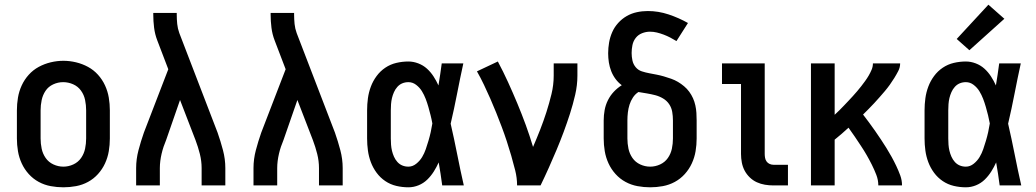

<svg xmlns="http://www.w3.org/2000/svg" viewBox="-20 -790 4415 818"><path d="M250 8Q223 8 196 3Q169 -2 145 -15Q121 -28 102.5 -48.5Q84 -69 72.5 -94Q61 -119 56.5 -146Q52 -173 52 -200V-320Q52 -347 56.5 -374Q61 -401 72.5 -426Q84 -451 102.5 -471.5Q121 -492 145 -505Q169 -518 196 -524.5Q223 -531 250 -531Q277 -531 304 -524.5Q331 -518 355 -505Q379 -492 397.5 -471.5Q416 -451 427.5 -426Q439 -401 443.5 -374Q448 -347 448 -320V-200Q448 -173 443.5 -146Q439 -119 427.5 -94Q416 -69 397.5 -48.5Q379 -28 355 -15Q331 -2 304 3Q277 8 250 8ZM250 -80Q272 -80 292.5 -89.5Q313 -99 325.5 -117Q338 -135 342.5 -156.5Q347 -178 347 -200V-320Q347 -342 342.5 -364Q338 -386 325 -404Q312 -422 291.5 -431Q271 -440 249 -440Q227 -440 206.5 -430.5Q186 -421 174 -403Q162 -385 157.5 -363.5Q153 -342 153 -320V-200Q153 -178 157.5 -156.5Q162 -135 174.5 -117Q187 -99 207.5 -89.5Q228 -80 250 -80Z M560 0V-74Q560 -112 570 -150Q580 -188 593 -225L665 -412L697 -495L650 -618Q640 -644 636.5 -672Q633 -700 633 -728V-735H733V-728Q733 -708 735 -688Q737 -668 744 -649L907 -225Q920 -188 930 -150Q940 -112 940 -74V0H839V-74Q839 -104 831.5 -134Q824 -164 813 -193L747 -364L688 -194Q682 -180 677 -165Q672 -150 668.5 -135Q665 -120 663 -104.5Q661 -89 661 -74V0Z M1060 0V-74Q1060 -112 1070 -150Q1080 -188 1093 -225L1165 -412L1197 -495L1150 -618Q1140 -644 1136.5 -672Q1133 -700 1133 -728V-735H1233V-728Q1233 -708 1235 -688Q1237 -668 1244 -649L1407 -225Q1420 -188 1430 -150Q1440 -112 1440 -74V0H1339V-74Q1339 -104 1331.5 -134Q1324 -164 1313 -193L1247 -364L1188 -194Q1182 -180 1177 -165Q1172 -150 1168.5 -135Q1165 -120 1163 -104.5Q1161 -89 1161 -74V0Z M1720 8Q1694 8 1668.5 2Q1643 -4 1621.5 -18.5Q1600 -33 1584.5 -54Q1569 -75 1560 -99Q1551 -123 1547.5 -148.5Q1544 -174 1544 -200V-320Q1544 -346 1547.5 -371.5Q1551 -397 1560 -421Q1569 -445 1584.5 -466Q1600 -487 1621.5 -501.5Q1643 -516 1668.5 -522Q1694 -528 1720 -528Q1741 -528 1762 -520Q1783 -512 1799 -497.5Q1815 -483 1827 -464.5Q1839 -446 1848 -426Q1852 -450 1855.5 -473.5Q1859 -497 1862 -520H1954Q1940 -456 1927.5 -391.5Q1915 -327 1900 -263Q1915 -198 1928 -132Q1941 -66 1956 0H1864Q1861 -25 1857 -49.5Q1853 -74 1849 -98Q1840 -78 1828 -59Q1816 -40 1800 -24.5Q1784 -9 1763 -0.5Q1742 8 1720 8ZM1720 -80Q1738 -80 1753.5 -92.5Q1769 -105 1778.5 -121Q1788 -137 1794 -154.5Q1800 -172 1805.5 -190.5Q1811 -209 1815 -227Q1819 -245 1822 -264Q1819 -281 1814.5 -299Q1810 -317 1805 -334.5Q1800 -352 1793.5 -369Q1787 -386 1777.5 -401.5Q1768 -417 1753 -428.5Q1738 -440 1720 -440Q1706 -440 1694 -435Q1682 -430 1673 -420Q1664 -410 1658.5 -397.5Q1653 -385 1650 -372.5Q1647 -360 1646 -346.5Q1645 -333 1645 -320V-200Q1645 -187 1646 -173.5Q1647 -160 1650 -147.5Q1653 -135 1658.5 -122.5Q1664 -110 1673 -100Q1682 -90 1694 -85Q1706 -80 1720 -80Z M2183 0Q2183 -32 2175 -64Q2167 -96 2158 -127Q2149 -158 2139 -188.5Q2129 -219 2117.5 -249.5Q2106 -280 2094 -310Q2082 -340 2069 -369.5Q2056 -399 2042 -428.5Q2028 -458 2012 -486L2101 -528Q2124 -485 2144.5 -440Q2165 -395 2184 -349.5Q2203 -304 2220 -257.5Q2237 -211 2251 -164Q2267 -201 2281.5 -238Q2296 -275 2308 -312.5Q2320 -350 2329.5 -389Q2339 -428 2339 -468V-520H2440V-468Q2440 -427 2430.5 -386Q2421 -345 2408.5 -306Q2396 -267 2381.5 -228Q2367 -189 2351 -151Q2335 -113 2318 -75Q2301 -37 2283 0Z M2750 8Q2723 8 2696 3Q2669 -2 2645 -15Q2621 -28 2602.5 -48.5Q2584 -69 2572.5 -94Q2561 -119 2556.5 -146Q2552 -173 2552 -200V-277Q2552 -299 2556 -321Q2560 -343 2570 -363Q2580 -383 2595 -399Q2610 -415 2629 -427Q2614 -438 2602.5 -453.5Q2591 -469 2584 -487Q2577 -505 2574 -524Q2571 -543 2571 -563Q2571 -586 2575 -609Q2579 -632 2588.5 -653.5Q2598 -675 2614 -692.5Q2630 -710 2650 -721.5Q2670 -733 2693 -738Q2716 -743 2740 -743Q2785 -743 2828.5 -728.5Q2872 -714 2911 -692L2862 -615Q2849 -623 2835.5 -630Q2822 -637 2807.5 -642.5Q2793 -648 2778.5 -651.5Q2764 -655 2749 -655Q2732 -655 2715.5 -648.5Q2699 -642 2688.5 -628.5Q2678 -615 2674.5 -598Q2671 -581 2671 -564Q2671 -548 2674.5 -532Q2678 -516 2688.5 -503.5Q2699 -491 2714.5 -486Q2730 -481 2746 -478Q2762 -475 2777.5 -472Q2793 -469 2808.5 -464.5Q2824 -460 2839.5 -454.5Q2855 -449 2868.5 -441Q2882 -433 2894.5 -422.5Q2907 -412 2916.5 -399Q2926 -386 2932.5 -371.5Q2939 -357 2942.5 -341Q2946 -325 2947 -309Q2948 -293 2948 -277V-200Q2948 -173 2943.5 -146Q2939 -119 2927.5 -94Q2916 -69 2897.5 -48.5Q2879 -28 2855 -15Q2831 -2 2804 3Q2777 8 2750 8ZM2750 -80Q2772 -80 2792.5 -89.5Q2813 -99 2825.5 -117Q2838 -135 2842.5 -156.5Q2847 -178 2847 -200V-277Q2847 -295 2844 -313Q2841 -331 2831 -346Q2821 -361 2805 -370.5Q2789 -380 2771.5 -384.5Q2754 -389 2736 -392Q2718 -395 2700 -398Q2686 -389 2676.5 -374.5Q2667 -360 2662 -344Q2657 -328 2655 -311Q2653 -294 2653 -277V-200Q2653 -178 2657.5 -156.5Q2662 -135 2674.5 -117Q2687 -99 2707.5 -89.5Q2728 -80 2750 -80Z M3275 0Q3257 0 3239 -3Q3221 -6 3204.5 -13.5Q3188 -21 3174.5 -34Q3161 -47 3152.5 -63Q3144 -79 3140.5 -97.5Q3137 -116 3137 -134V-432H3056V-520H3238V-134Q3238 -126 3239.5 -117.5Q3241 -109 3246 -102Q3251 -95 3259 -91.5Q3267 -88 3275 -88H3337V0Z M3435 0V-520H3536V-301Q3546 -310 3556 -320Q3566 -330 3575.5 -340Q3585 -350 3594.5 -360Q3604 -370 3613.5 -380.5Q3623 -391 3632 -401.5Q3641 -412 3649.5 -423Q3658 -434 3666 -445Q3674 -456 3681 -468Q3688 -480 3693.5 -493Q3699 -506 3699 -520H3815Q3815 -503 3807 -487.5Q3799 -472 3790 -457.5Q3781 -443 3771 -429Q3761 -415 3750 -402Q3739 -389 3727.5 -376Q3716 -363 3704.5 -350.5Q3693 -338 3681 -326Q3669 -314 3657 -302Q3670 -285 3683 -267.5Q3696 -250 3708.5 -232Q3721 -214 3733 -196Q3745 -178 3756.5 -159.5Q3768 -141 3778.5 -122Q3789 -103 3798.5 -83Q3808 -63 3815.5 -42.5Q3823 -22 3823 0H3722Q3722 -23 3713.5 -45Q3705 -67 3694.5 -88Q3684 -109 3672.5 -129Q3661 -149 3648 -168.5Q3635 -188 3622 -207.5Q3609 -227 3595 -246Q3581 -233 3566 -220Q3551 -207 3536 -195V0Z M4095 8Q4069 8 4043.5 2Q4018 -4 3996.5 -18.5Q3975 -33 3959.5 -54Q3944 -75 3935 -99Q3926 -123 3922.5 -148.5Q3919 -174 3919 -200V-320Q3919 -346 3922.5 -371.5Q3926 -397 3935 -421Q3944 -445 3959.5 -466Q3975 -487 3996.5 -501.5Q4018 -516 4043.5 -522Q4069 -528 4095 -528Q4116 -528 4137 -520Q4158 -512 4174 -497.5Q4190 -483 4202 -464.5Q4214 -446 4223 -426Q4227 -450 4230.5 -473.5Q4234 -497 4237 -520H4329Q4315 -456 4302.5 -391.5Q4290 -327 4275 -263Q4290 -198 4303 -132Q4316 -66 4331 0H4239Q4236 -25 4232 -49.5Q4228 -74 4224 -98Q4215 -78 4203 -59Q4191 -40 4175 -24.5Q4159 -9 4138 -0.5Q4117 8 4095 8ZM4095 -80Q4113 -80 4128.5 -92.5Q4144 -105 4153.5 -121Q4163 -137 4169 -154.5Q4175 -172 4180.5 -190.5Q4186 -209 4190 -227Q4194 -245 4197 -264Q4194 -281 4189.5 -299Q4185 -317 4180 -334.5Q4175 -352 4168.5 -369Q4162 -386 4152.5 -401.5Q4143 -417 4128 -428.5Q4113 -440 4095 -440Q4081 -440 4069 -435Q4057 -430 4048 -420Q4039 -410 4033.5 -397.5Q4028 -385 4025 -372.5Q4022 -360 4021 -346.5Q4020 -333 4020 -320V-200Q4020 -187 4021 -173.5Q4022 -160 4025 -147.5Q4028 -135 4033.5 -122.5Q4039 -110 4048 -100Q4057 -90 4069 -85Q4081 -80 4095 -80ZM4110 -576 4056 -624 4191 -770 4259 -710Z"/></svg>

Font: Zed Sans Semibold
Style: Regular
Weight: 600
Designer: Belleve Invis
Foundry: Belleve Invis
Version: Version 1.0.0; ttfautohint (v1.8.4)